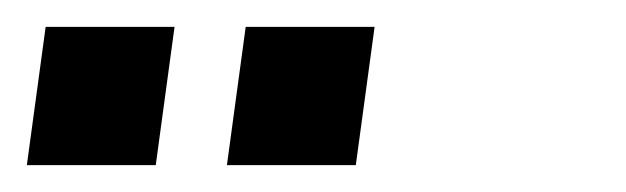

<svg xmlns="http://www.w3.org/2000/svg" viewBox="-46 -720 466 143"><path d="M-26 -597 -12 -700H84L70 -597ZM123 -597 137 -700H233L219 -597Z"/></svg>

Font: Host Grotesk Light
Style: Italic
Weight: 300
Italic angle: -8°
Designer: Doğukan Karapınar based on Poppins by Indian Type Foundry, Jonny Pinhorn
Foundry: Element Type
Version: Version 1.001; ttfautohint (v1.8.4.7-5d5b)